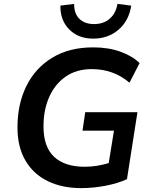

<svg xmlns="http://www.w3.org/2000/svg" viewBox="-20 -959 776 989"><path d="M398 10Q300 10 226 -26Q152 -62 111 -132Q70 -202 70 -303Q70 -423 116 -516Q162 -609 249.5 -662Q337 -715 460 -715Q539 -715 601 -692.5Q663 -670 699 -634L647 -533Q565 -603 453 -603Q374 -603 318.5 -564.5Q263 -526 233.5 -459.5Q204 -393 204 -308Q204 -202 259 -151Q314 -100 416 -100Q449 -100 479.5 -105Q510 -110 540 -119L567 -286H405L419 -381H688L634 -36Q586 -14 522.5 -2Q459 10 398 10ZM460 -760Q384 -760 337 -807Q290 -854 291 -930L362 -939Q361 -890 388.5 -862.5Q416 -835 465 -835Q513 -835 545 -862.5Q577 -890 585 -939L656 -930Q644 -852 590.5 -806Q537 -760 460 -760Z"/></svg>

Font: Nunito Sans
Style: Bold Italic
Weight: 700
Italic angle: -9°
Designer: Vernon Adams
Foundry: Vernon Adams
Version: Version 3.006; ttfautohint (v1.8.3)